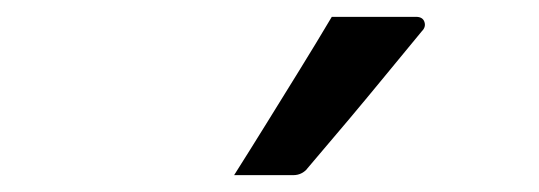

<svg xmlns="http://www.w3.org/2000/svg" viewBox="-20 -843 640 228"><path d="M374 -823Q404 -823 425.5 -823Q447 -823 474 -823Q482 -823 484 -817Q486 -811 481 -806Q457 -777 436.5 -752Q416 -727 395 -702Q374 -677 345 -643Q343 -640 338.5 -637.5Q334 -635 328 -635Q309 -635 292.5 -635Q276 -635 258 -635Q277 -665 296.5 -696.5Q316 -728 335.5 -759.5Q355 -791 374 -823Z"/></svg>

Font: Recursive Monospace
Style: Regular
Weight: 400
Version: Version 1.047